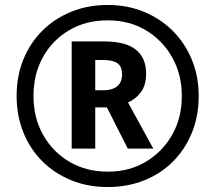

<svg xmlns="http://www.w3.org/2000/svg" viewBox="-20 -744 869 774"><path d="M414 10Q333 10 265.5 -18Q198 -46 149 -95.5Q100 -145 73.5 -212Q47 -279 47 -357Q47 -438 74.5 -505Q102 -572 151.5 -621Q201 -670 268 -697Q335 -724 414 -724Q493 -724 560 -696.5Q627 -669 676.5 -619.5Q726 -570 753.5 -503Q781 -436 781 -357Q781 -277 754 -210Q727 -143 678 -93.5Q629 -44 561.5 -17Q494 10 414 10ZM415 -52Q501 -52 568 -92Q635 -132 674 -200.5Q713 -269 713 -357Q713 -444 674 -513Q635 -582 568 -622Q501 -662 414 -662Q326 -662 258.5 -622Q191 -582 153 -513.5Q115 -445 115 -357Q115 -269 154 -200Q193 -131 260.5 -91.5Q328 -52 415 -52ZM269 -145V-577H400Q486 -577 527.5 -544Q569 -511 569 -447Q569 -401 548.5 -373Q528 -345 496 -331L598 -145H495L411 -311H364V-145ZM397 -380Q432 -380 452 -396Q472 -412 472 -444Q472 -476 453.5 -489Q435 -502 397 -502H364V-380Z"/></svg>

Font: Noto Sans Georgian SemiCondensed SemiBold
Style: Regular
Weight: 600
Width: 4
Designer: Monotype Design Team, Akaki Razmadze
Foundry: Google LLC
Version: Version 2.005; ttfautohint (v1.8.4.7-5d5b)